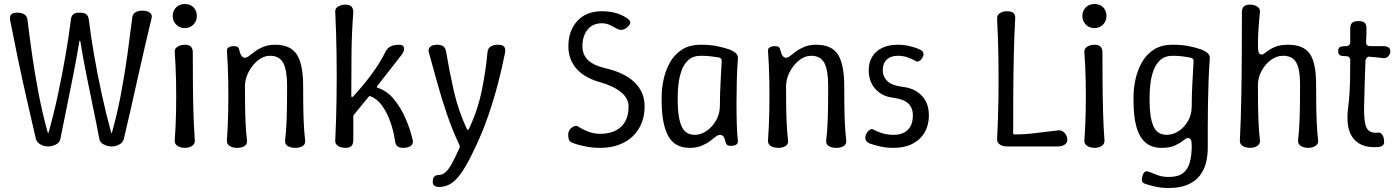

<svg xmlns="http://www.w3.org/2000/svg" viewBox="-20 -730 6980 957"><path d="M219 0Q200 0 182 -10Q164 -20 159 -37Q137 -132 113 -237Q89 -342 68 -443Q47 -544 31 -627Q27 -648 35.5 -657.5Q44 -667 67 -667Q87 -667 101 -658.5Q115 -650 117 -631Q127 -549 140.5 -454Q154 -359 173 -260.5Q192 -162 218 -69Q219 -67 220 -67Q221 -67 222 -69Q248 -161 269 -259.5Q290 -358 306.5 -453Q323 -548 333 -630Q335 -650 345 -658.5Q355 -667 374 -667Q400 -667 410.5 -658.5Q421 -650 423 -630Q433 -548 449.5 -453Q466 -358 487.5 -259.5Q509 -161 534 -69Q535 -67 536 -67Q537 -67 538 -69Q564 -161 583 -262Q602 -363 615.5 -461Q629 -559 639 -641Q641 -660 655 -668.5Q669 -677 689 -677Q705 -677 716.5 -672.5Q728 -668 733.5 -659.5Q739 -651 735 -637Q720 -574 702.5 -499.5Q685 -425 667.5 -345.5Q650 -266 632 -187Q614 -108 597 -37Q593 -20 575 -10Q557 0 537 0Q516 0 497 -10Q478 -20 475 -38Q463 -103 446 -184Q429 -265 411.5 -353Q394 -441 380 -526Q379 -528 378 -528Q377 -528 376 -526Q362 -441 344.5 -353Q327 -265 310.5 -184Q294 -103 281 -38Q278 -20 259 -10Q240 0 219 0Z M902 7Q887 7 875 2.5Q863 -2 856.5 -10.5Q850 -19 851 -31Q856 -99 857.5 -174.5Q859 -250 857.5 -326Q856 -402 851 -469Q850 -482 856.5 -490Q863 -498 875 -502.5Q887 -507 902 -507Q922 -507 931.5 -497.5Q941 -488 941 -468Q941 -401 941.5 -325.5Q942 -250 944 -174.5Q946 -99 951 -31Q952 -19 945.5 -10.5Q939 -2 927.5 2.5Q916 7 902 7ZM901 -590Q884 -590 870.5 -598Q857 -606 849 -619.5Q841 -633 841 -650Q841 -668 849 -681.5Q857 -695 870.5 -702.5Q884 -710 901 -710Q919 -710 932.5 -702.5Q946 -695 953.5 -681.5Q961 -668 961 -650Q961 -625 944 -607.5Q927 -590 901 -590Z M1111 -477Q1110 -488 1120 -494Q1130 -500 1145 -500Q1160 -500 1165.5 -495Q1171 -490 1174 -476Q1177 -461 1184 -451.5Q1191 -442 1201 -442Q1210 -442 1222.5 -452Q1235 -462 1252 -474.5Q1269 -487 1293.5 -497Q1318 -507 1351 -507Q1428 -507 1459.5 -458.5Q1491 -410 1491 -300Q1491 -258 1491.5 -211.5Q1492 -165 1494 -118.5Q1496 -72 1501 -30Q1503 -11 1488.5 -2Q1474 7 1453 7Q1429 7 1414 -2Q1399 -11 1401 -30Q1406 -72 1408 -118.5Q1410 -165 1410.5 -211.5Q1411 -258 1411 -300Q1411 -380 1392 -416Q1373 -452 1326 -452Q1294 -452 1265.5 -429Q1237 -406 1219 -371Q1201 -336 1201 -300Q1201 -258 1201.5 -211.5Q1202 -165 1204 -118.5Q1206 -72 1211 -30Q1213 -11 1198.5 -2Q1184 7 1163 7Q1139 7 1124.5 -2.5Q1110 -12 1111 -30Q1116 -100 1117.5 -177Q1119 -254 1117.5 -330.5Q1116 -407 1111 -477Z M1702 7Q1687 7 1675 2.5Q1663 -2 1656.5 -10.5Q1650 -19 1651 -31Q1656 -132 1657.5 -241Q1659 -350 1657.5 -459Q1656 -568 1651 -669Q1650 -682 1656.5 -690Q1663 -698 1675 -702.5Q1687 -707 1702 -707Q1722 -707 1731.5 -697.5Q1741 -688 1741 -668Q1733 -568 1732 -460Q1731 -352 1731 -252Q1731 -248 1733.5 -246.5Q1736 -245 1740 -249Q1791 -304 1833 -361Q1875 -418 1902 -473Q1910 -489 1925.5 -498Q1941 -507 1973 -507Q1982 -507 1987.5 -502.5Q1993 -498 1994 -490.5Q1995 -483 1991.5 -473.5Q1988 -464 1979 -453L1860 -301Q1855 -294 1863 -292Q1908 -278 1942.5 -236.5Q1977 -195 2001 -140.5Q2025 -86 2037 -32Q2040 -20 2034.5 -11Q2029 -2 2017.5 2.5Q2006 7 1991 7Q1969 7 1960 -1.5Q1951 -10 1948 -32Q1942 -76 1926 -121.5Q1910 -167 1885.5 -202Q1861 -237 1827 -250Q1821 -253 1817 -247L1744 -158Q1741 -155 1741 -149V-32Q1741 -12 1731.5 -2.5Q1722 7 1702 7Z M2167 202Q2155 202 2146 196Q2137 190 2137 178V176Q2137 156 2146 149Q2155 142 2167 142Q2185 142 2200 129Q2215 116 2232 86Q2249 56 2271 5Q2272 0 2271 -5Q2236 -78 2209 -157Q2182 -236 2160 -315.5Q2138 -395 2118 -467Q2114 -480 2118.5 -489Q2123 -498 2133 -502.5Q2143 -507 2157 -507Q2180 -507 2190.5 -498.5Q2201 -490 2204 -470Q2219 -379 2241.5 -279Q2264 -179 2307 -87Q2309 -83 2312 -83Q2315 -83 2317 -87Q2361 -179 2381.5 -279.5Q2402 -380 2410 -471Q2412 -490 2426.5 -498.5Q2441 -507 2462 -507Q2485 -507 2493 -497Q2501 -487 2497 -466Q2483 -393 2462 -313Q2441 -233 2413.5 -153Q2386 -73 2351 0Q2317 74 2288.5 118.5Q2260 163 2231.5 182.5Q2203 202 2167 202Z M3193 -200Q3193 -139 3166 -92Q3139 -45 3089 -19Q3039 7 2970 7Q2936 7 2901 0.5Q2866 -6 2834 -18Q2819 -24 2815.5 -34Q2812 -44 2812 -60Q2812 -70 2817 -79Q2822 -88 2830 -94Q2838 -100 2845.5 -102Q2853 -104 2859 -101Q2883 -85 2912 -74Q2941 -63 2970 -63Q3038 -63 3075.5 -98Q3113 -133 3113 -200Q3113 -239 3076 -270Q3039 -301 2972 -320Q2893 -342 2853 -388Q2813 -434 2813 -499Q2813 -577 2857.5 -625.5Q2902 -674 2980 -674Q3052 -674 3103 -641Q3118 -631 3121 -621.5Q3124 -612 3113 -601L3108 -596Q3097 -585 3083 -582Q3069 -579 3055 -587Q3041 -595 3022 -604.5Q3003 -614 2980 -614Q2934 -614 2908.5 -582Q2883 -550 2883 -500Q2883 -457 2911.5 -430Q2940 -403 2997 -390Q3093 -368 3143 -319.5Q3193 -271 3193 -200Z M3418 7Q3342 7 3310 -53.5Q3278 -114 3278 -225V-250Q3278 -289 3287.5 -333.5Q3297 -378 3318.5 -417.5Q3340 -457 3378 -482Q3416 -507 3473 -507Q3520 -507 3554 -500Q3588 -493 3617 -483Q3635 -476 3647.5 -465Q3660 -454 3658 -437Q3654 -387 3652.5 -329.5Q3651 -272 3651 -215Q3651 -158 3652.5 -109Q3654 -60 3658 -26Q3659 -15 3649 -9Q3639 -3 3624 -3Q3609 -3 3603.5 -8.5Q3598 -14 3595 -27Q3592 -42 3585.5 -50Q3579 -58 3568 -58Q3559 -58 3546.5 -48Q3534 -38 3517 -25.5Q3500 -13 3475.5 -3Q3451 7 3418 7ZM3443 -58Q3475 -58 3503.5 -78.5Q3532 -99 3550 -131.5Q3568 -164 3568 -200Q3568 -236 3569.5 -273.5Q3571 -311 3573 -348.5Q3575 -386 3577 -422Q3580 -440 3561 -444Q3549 -446 3525 -449Q3501 -452 3473 -452Q3435 -452 3412 -431.5Q3389 -411 3377.5 -379Q3366 -347 3362 -312.5Q3358 -278 3358 -250V-225Q3358 -147 3376.5 -102.5Q3395 -58 3443 -58Z M3808 -477Q3807 -488 3817 -494Q3827 -500 3842 -500Q3857 -500 3862.5 -495Q3868 -490 3871 -476Q3874 -461 3881 -451.5Q3888 -442 3898 -442Q3907 -442 3919.5 -452Q3932 -462 3949 -474.5Q3966 -487 3990.5 -497Q4015 -507 4048 -507Q4125 -507 4156.5 -458.5Q4188 -410 4188 -300Q4188 -258 4188.5 -211.5Q4189 -165 4191 -118.5Q4193 -72 4198 -30Q4200 -11 4185.5 -2Q4171 7 4150 7Q4126 7 4111 -2Q4096 -11 4098 -30Q4103 -72 4105 -118.5Q4107 -165 4107.5 -211.5Q4108 -258 4108 -300Q4108 -380 4089 -416Q4070 -452 4023 -452Q3991 -452 3962.5 -429Q3934 -406 3916 -371Q3898 -336 3898 -300Q3898 -258 3898.5 -211.5Q3899 -165 3901 -118.5Q3903 -72 3908 -30Q3910 -11 3895.5 -2Q3881 7 3860 7Q3836 7 3821.5 -2.5Q3807 -12 3808 -30Q3813 -100 3814.5 -177Q3816 -254 3814.5 -330.5Q3813 -407 3808 -477Z M4435 7Q4398 7 4367.5 0Q4337 -7 4317 -14Q4304 -19 4297.5 -28Q4291 -37 4294 -52Q4296 -62 4302.5 -71Q4309 -80 4317.5 -84.5Q4326 -89 4333 -84Q4350 -75 4375.5 -66.5Q4401 -58 4435 -58Q4479 -58 4504.5 -82.5Q4530 -107 4530 -155Q4530 -192 4507.5 -214Q4485 -236 4431 -243Q4404 -246 4382 -257Q4360 -268 4343.5 -286Q4327 -304 4318.5 -328Q4310 -352 4310 -380Q4310 -419 4327.5 -447.5Q4345 -476 4377.5 -491.5Q4410 -507 4455 -507Q4485 -507 4512.5 -500.5Q4540 -494 4559 -486Q4572 -481 4579 -472.5Q4586 -464 4581 -450Q4578 -441 4571.5 -433.5Q4565 -426 4557.5 -424Q4550 -422 4542 -427Q4527 -436 4504.5 -444Q4482 -452 4455 -452Q4420 -452 4400 -433Q4380 -414 4380 -380Q4380 -348 4402.5 -326Q4425 -304 4479 -297Q4518 -293 4547.5 -275Q4577 -257 4593.5 -227Q4610 -197 4610 -155Q4610 -107 4589 -70.5Q4568 -34 4528.5 -13.5Q4489 7 4435 7Z M4999 0Q4985 0 4973.5 -4.5Q4962 -9 4955.5 -17.5Q4949 -26 4950 -38Q4955 -134 4956.5 -235.5Q4958 -337 4956.5 -439Q4955 -541 4950 -636Q4949 -649 4955.5 -657Q4962 -665 4973.5 -669.5Q4985 -674 4999 -674Q5021 -674 5031.5 -665Q5042 -656 5040 -636Q5035 -546 5033 -448.5Q5031 -351 5030.5 -254Q5030 -157 5030 -67Q5030 -63 5031.5 -61.5Q5033 -60 5037 -60Q5091 -60 5145 -67Q5199 -74 5252 -80Q5267 -82 5277.5 -75Q5288 -68 5294 -57Q5300 -46 5300 -34Q5300 -24 5294.5 -16.5Q5289 -9 5278 -4.5Q5267 0 5251 0Z M5436 7Q5421 7 5409 2.5Q5397 -2 5390.5 -10.5Q5384 -19 5385 -31Q5390 -99 5391.5 -174.5Q5393 -250 5391.5 -326Q5390 -402 5385 -469Q5384 -482 5390.5 -490Q5397 -498 5409 -502.5Q5421 -507 5436 -507Q5456 -507 5465.5 -497.5Q5475 -488 5475 -468Q5475 -401 5475.5 -325.5Q5476 -250 5478 -174.5Q5480 -99 5485 -31Q5486 -19 5479.5 -10.5Q5473 -2 5461.5 2.5Q5450 7 5436 7ZM5435 -590Q5418 -590 5404.5 -598Q5391 -606 5383 -619.5Q5375 -633 5375 -650Q5375 -668 5383 -681.5Q5391 -695 5404.5 -702.5Q5418 -710 5435 -710Q5453 -710 5466.5 -702.5Q5480 -695 5487.5 -681.5Q5495 -668 5495 -650Q5495 -625 5478 -607.5Q5461 -590 5435 -590Z M5805 207Q5768 207 5737.5 200Q5707 193 5687 186Q5675 181 5672.5 173.5Q5670 166 5673 153Q5677 135 5684.5 128Q5692 121 5705 126Q5721 131 5746 141.5Q5771 152 5805 152Q5854 152 5878 132Q5902 112 5911 77Q5920 42 5920 -2Q5920 -26 5915.5 -34Q5911 -42 5900 -42Q5893 -42 5878.5 -30Q5864 -18 5838 -5.5Q5812 7 5770 7Q5720 7 5689 -20Q5658 -47 5644 -99Q5630 -151 5630 -225V-250Q5630 -289 5639.5 -333.5Q5649 -378 5670.5 -417.5Q5692 -457 5730 -482Q5768 -507 5825 -507Q5872 -507 5906 -500Q5940 -493 5969 -483Q5987 -476 5999.5 -465Q6012 -454 6010 -437Q6006 -383 6004 -327Q6002 -271 6001 -214.5Q6000 -158 6000 -102.5Q6000 -47 6000 7Q6000 46 5991 81.5Q5982 117 5960 145.5Q5938 174 5900 190.5Q5862 207 5805 207ZM5795 -58Q5827 -58 5855.5 -77Q5884 -96 5902 -128Q5920 -160 5920 -200Q5920 -254 5923 -311Q5926 -368 5929 -421Q5931 -430 5926 -436Q5921 -442 5912 -443Q5901 -445 5878 -448.5Q5855 -452 5825 -452Q5787 -452 5764 -431.5Q5741 -411 5729.5 -379Q5718 -347 5714 -312.5Q5710 -278 5710 -250V-225Q5710 -147 5728.5 -102.5Q5747 -58 5795 -58Z M6211 7Q6196 7 6184 2.5Q6172 -2 6165.5 -10.5Q6159 -19 6160 -31Q6165 -132 6167 -241Q6169 -350 6169.5 -459Q6170 -568 6170 -668Q6170 -688 6179.5 -697.5Q6189 -707 6211 -707Q6225 -707 6236.5 -702.5Q6248 -698 6254.5 -690Q6261 -682 6260 -669Q6256 -632 6253 -588.5Q6250 -545 6250 -507Q6250 -478 6254 -468Q6258 -458 6270 -458Q6277 -458 6291.5 -470.5Q6306 -483 6332.5 -495Q6359 -507 6400 -507Q6477 -507 6508.5 -462Q6540 -417 6540 -307Q6540 -265 6540.5 -217Q6541 -169 6543 -121Q6545 -73 6550 -31Q6552 -19 6545 -10.5Q6538 -2 6526.5 2.5Q6515 7 6501 7Q6486 7 6474 2.5Q6462 -2 6455.5 -10.5Q6449 -19 6450 -31Q6455 -73 6457 -121Q6459 -169 6459.5 -217Q6460 -265 6460 -307Q6460 -360 6451.5 -392Q6443 -424 6424.5 -438Q6406 -452 6375 -452Q6343 -452 6314.5 -431Q6286 -410 6268 -376.5Q6250 -343 6250 -307Q6250 -265 6250.5 -217Q6251 -169 6253 -121Q6255 -73 6260 -31Q6262 -19 6255 -10.5Q6248 -2 6236.5 2.5Q6225 7 6211 7Z M6848 3Q6799 6 6767.5 -8Q6736 -22 6719 -49Q6702 -76 6698 -112Q6694 -148 6699 -188Q6704 -225 6706.5 -267Q6709 -309 6709.5 -351Q6710 -393 6710 -430Q6710 -436 6707.5 -440.5Q6705 -445 6700.5 -447.5Q6696 -450 6690 -450Q6665 -450 6657.5 -455.5Q6650 -461 6650 -474Q6650 -489 6657.5 -494.5Q6665 -500 6690 -500Q6699 -500 6704.5 -505.5Q6710 -511 6710 -520Q6710 -537 6710 -554.5Q6710 -572 6710 -589Q6710 -607 6719.5 -616Q6729 -625 6751 -625Q6772 -625 6781.5 -617Q6791 -609 6791 -589Q6791 -572 6790.5 -554.5Q6790 -537 6789 -520Q6789 -500 6809 -500Q6826 -500 6843 -500Q6860 -500 6876 -500Q6890 -500 6900 -494Q6910 -488 6910 -474Q6910 -461 6900 -450Q6890 -439 6877 -440Q6860 -442 6842.5 -444Q6825 -446 6808 -447Q6800 -449 6794 -443.5Q6788 -438 6786 -429Q6784 -374 6782 -309Q6780 -244 6779 -189Q6779 -142 6784.5 -114.5Q6790 -87 6805.5 -76.5Q6821 -66 6850 -69Q6861 -71 6870 -58Q6879 -45 6879 -22Q6879 -10 6870.5 -4Q6862 2 6848 3Z"/></svg>

Font: Winky Sans Light
Style: Regular
Weight: 300
Designer: Simon Atzbach
Foundry: typofactur
Version: Version 1.205